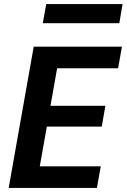

<svg xmlns="http://www.w3.org/2000/svg" viewBox="-20 -931 627 951"><path d="M23 0 147 -700H584L565 -593H263L230 -407H502L484 -304H212L177 -107H479L460 0ZM192 -816 209 -911H587L571 -816Z"/></svg>

Font: DM Sans 24pt
Style: Bold Italic
Weight: 700
Italic angle: -10°
Designer: Colophon Foundry, Jonny Pinhorn
Foundry: Colophon Foundry
Version: Version 4.004;gftools[0.9.30]